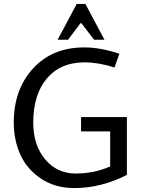

<svg xmlns="http://www.w3.org/2000/svg" viewBox="-20 -944 715 976"><path d="M409 -627Q287 -627 218 -545Q149 -463 149 -321Q149 -206 209.5 -134Q270 -62 364.5 -62Q459 -62 540 -98V-276H392V-349H625V-55Q494 12 358 12Q259 12 187.5 -36.5Q116 -85 83 -159Q50 -233 50 -321Q50 -489 148 -596Q246 -703 409 -703Q489 -703 587 -671L562 -601Q481 -627 409 -627ZM511 -742H458L394 -826H389L326 -742H273L370 -924H414Z"/></svg>

Font: Average Sans
Style: Regular
Weight: 400
Designer: Eduardo Rodriguez Tunni
Foundry: Eduardo Rodriguez Tunni
Version: Version 1.001